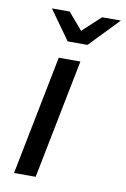

<svg xmlns="http://www.w3.org/2000/svg" viewBox="-84 -788 551 839"><g transform="rotate(10 191.5 -368.5)"><path d="M39 0 144 -530H240L135 0ZM170 -607 77 -737H156L250 -627H181L300 -737H383L258 -607Z"/></g></svg>

Font: Montserrat Thin Medium
Style: Italic
Weight: 500
Italic angle: -11.3°
Version: Version 9.000